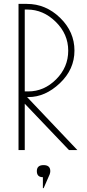

<svg xmlns="http://www.w3.org/2000/svg" viewBox="-20 -770 447 985"><path d="M75 -750H118Q215 -750 288.5 -678.5Q362 -607 362 -510.5Q362 -414 287 -343Q212 -272 126 -272H119L377 0H334L107 -238V0H75ZM107 -301H125Q206 -301 268 -363Q330 -425 330 -510Q330 -595 266 -658Q202 -721 120 -721H107ZM200 195V139Q169 139 169 108Q169 77 203.5 77Q238 77 238 108Q238 115 235 124L204 195Z"/></svg>

Font: Poiret One
Style: Regular
Weight: 400
Designer: Denis Masharov
Foundry: Denis Masharov
Version: Version 1.001